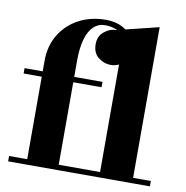

<svg xmlns="http://www.w3.org/2000/svg" viewBox="-84 -851 906 933"><g transform="rotate(10 368.5 -385.0)"><path d="M106.5 0V-511.5Q106.5 -586 140.8 -642Q175 -698 233.8 -729Q292.5 -760 367 -760Q413 -760 446.5 -742.8Q480 -725.5 498 -698.5Q516 -671.5 516 -642.5Q516 -598.5 489 -573.2Q462 -548 425.5 -548Q393 -548 365 -569.8Q337 -591.5 337 -635Q337 -675 365 -697.5Q393 -720 425.5 -720Q459.5 -720 487.2 -699.5Q515 -679 515 -642.5H489Q489 -667.5 472 -688Q455 -708.5 427.2 -721Q399.5 -733.5 367 -733.5Q334 -733.5 310.5 -711.5Q287 -689.5 274.5 -646.5Q262 -603.5 262 -540V0ZM17 0V-26.5H716.5V0ZM17 -433.5V-460H401.5V-433.5ZM466 0V-730L629 -770V0Z"/></g></svg>

Font: Bodoni Moda 9pt ExtraBold
Style: Regular
Weight: 800
Designer: Owen Earl
Foundry: indestructible type
Version: Version 2.005